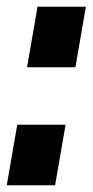

<svg xmlns="http://www.w3.org/2000/svg" viewBox="-24 -548 274 568"><path d="M56 -349 87 -528H230L199 -349ZM-4 0 27 -179H170L139 0Z"/></svg>

Font: Archivo ExtraCondensed Black
Style: Italic
Weight: 900
Width: 2
Italic angle: -10°
Designer: Hector Gatti
Foundry: Omnibus-Type
Version: Version 2.001